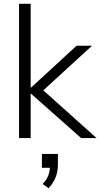

<svg xmlns="http://www.w3.org/2000/svg" viewBox="-20 -725 527 1008"><path d="M80 0V-705H141V-265H143L382 -485H463L186 -231V-270L487 0H406L143 -233H141V0ZM235 263 204 241Q227 216 234.5 194Q242 172 242 148L260 156H200V83H284V140Q284 176 271.5 207Q259 238 235 263Z"/></svg>

Font: Nunito Sans 12pt Light
Style: Regular
Weight: 300
Designer: Vernon Adams
Foundry: Vernon Adams
Version: Version 3.101;gftools[0.9.27]